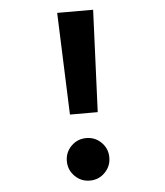

<svg xmlns="http://www.w3.org/2000/svg" viewBox="-51 -744 689 800"><g transform="rotate(-5 293.0 -344.0)"><path d="M233.9 -271.5 217.8 -698.2H368.2L350.1 -271.5ZM293 9.8Q255.9 9.8 230 -16.4Q204.1 -42.5 204.1 -79.1Q204.1 -116.2 230 -142.1Q255.9 -168 293 -168Q330.1 -168 356 -142.1Q381.8 -116.2 381.8 -79.1Q381.8 -42.5 356 -16.4Q330.1 9.8 293 9.8Z"/></g></svg>

Font: CaskaydiaMono NF
Style: Bold
Weight: 700
Designer: Aaron Bell
Foundry: Saja Typeworks
Version: Version 2111.001; ttfautohint (v1.8.4);Nerd Fonts 3.1.1